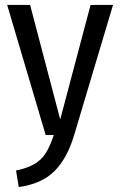

<svg xmlns="http://www.w3.org/2000/svg" viewBox="-20 -547 487 778"><path d="M280 2Q252 95 200.5 146.5Q149 198 56 211L45 144Q92 134 120.5 117Q149 100 166 72.5Q183 45 198 0H165L9 -527H102L224 -63L347 -527H438Z"/></svg>

Font: Fira Sans Condensed
Style: Regular
Weight: 400
Width: 3
Designer: bBox Type GmbH & Carrois Corporate GbR & Edenspiekermann AG
Foundry: bBox Type GmbH & Carrois Corporate GbR & Edenspiekermann AG
Version: Version 4.301